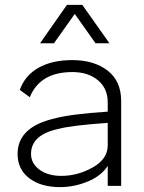

<svg xmlns="http://www.w3.org/2000/svg" viewBox="-20 -756 591 786"><path d="M276 -510Q365 -510 420.5 -467Q476 -424 476 -343V-87V5H421V-77Q395 -36 339.5 -13Q284 10 226 10Q147 10 99.5 -26.5Q52 -63 52 -126Q52 -236 203 -271Q269 -289 421 -299V-337Q421 -394 381 -427.5Q341 -461 276 -461Q144 -461 102 -358L61 -388Q82 -447 137.5 -478.5Q193 -510 276 -510ZM107 -126Q107 -87 141.5 -61.5Q176 -36 231 -36Q298 -36 359.5 -70.5Q421 -105 421 -161V-253Q276 -243 222 -229Q107 -205 107 -126ZM144 -579 254 -736H317L428 -579H371L286 -699L201 -579Z"/></svg>

Font: Human Sans Light
Style: Regular
Weight: 300
Designer: Tim Radville
Foundry: Continuum
Version: Version 1.000;FEAKit 1.0